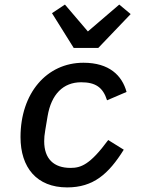

<svg xmlns="http://www.w3.org/2000/svg" viewBox="-20 -800 640 832"><path d="M271 12.1C384.2 12.1 450.3 -45.5 516.3 -151.3L448.9 -193.2C369.7 -85.6 330.3 -72.4 285.5 -72.4C213.4 -72.4 171.5 -111.5 171.5 -187.9C171.5 -202.1 172.6 -215.9 176.1 -235.8L186.1 -295.8C202.1 -391.7 253.9 -443.5 331.7 -443.5C393.5 -443.5 426.1 -421.9 443.9 -365.4L528.4 -401.6C508.9 -473 453.5 -528.1 341.6 -528.1C182.2 -528.1 68.9 -396 68.9 -206C68.9 -73.9 139.2 12.1 271 12.1ZM205.3 -742.9 299.4 -592.3H405.9L546.2 -739L496.8 -780.2L360.8 -663.7L261.4 -780.2Z"/></svg>

Font: Margiela Mono Italic Medium It
Style: Regular
Weight: 500
Designer: Mike Abbink, Paul van der Laan, Pieter van Rosmalen
Foundry: Bold Monday
Version: Version 2.003 2021